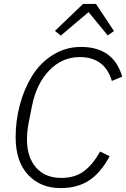

<svg xmlns="http://www.w3.org/2000/svg" viewBox="-20 -950 645 982"><path d="M405 -930H471L563 -791L531 -769L433 -888L291 -768L261 -792ZM290 12Q187 12 123.5 -56Q60 -124 60 -248Q60 -334 82 -415.5Q104 -497 145 -563Q186 -629 251 -669.5Q316 -710 394 -710Q561 -710 605 -558L552 -536Q516 -658 388 -658Q298 -658 232.5 -590.5Q167 -523 144 -410L126 -319Q118 -276 118 -236Q118 -146 164.5 -93Q211 -40 293 -40Q362 -40 408 -73.5Q454 -107 492 -175L541 -151Q495 -66 435.5 -27Q376 12 290 12Z"/></svg>

Font: IBM Plex Sans Light
Style: Italic
Weight: 300
Italic angle: -11.31°
Designer: Mike Abbink, Paul van der Laan, Pieter van Rosmalen
Foundry: Bold Monday
Version: Version 3.0